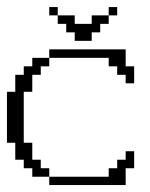

<svg xmlns="http://www.w3.org/2000/svg" viewBox="-20 -532 430 552"><path d="M121.6 0V-23.9H292.5V-48.3H316.9V-72.8H341.3V-97.2H365.7V-48.3H341.3V0ZM72.8 -23.9V-48.3H48.3V-72.8H23.9V-121.6H0V-268.1H23.9V-316.9H48.3V-341.3H72.8V-365.7H121.6V-341.3H97.2V-316.9H72.8V-268.1H48.3V-121.6H72.8V-72.8H97.2V-48.3H121.6V-23.9ZM341.3 -292.5V-316.9H316.9V-341.3H292.5V-365.7H121.6V-390.1H341.3V-341.3H365.7V-292.5ZM194.8 -414.6V-439H170.4V-463.4H146V-487.8H194.8V-463.4H243.7V-487.8H292.5V-463.4H268.1V-439H243.7V-414.6ZM121.6 -487.8V-511.7H146V-487.8ZM292.5 -487.8V-511.7H316.9V-487.8Z"/></svg>

Font: FS Mondwest Regular
Style: Regular
Weight: 400
Designer: NZWStudios2024
Foundry: https://fontstruct.com
Version: Version 1.0